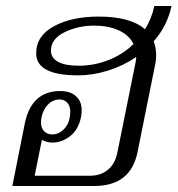

<svg xmlns="http://www.w3.org/2000/svg" viewBox="-20 -617 589 637"><path d="M490 -480Q498 -458 498 -435Q498 -416 494 -399L436 -111Q413 0 293 0H21L63 -211Q86 -315 180 -315Q213 -315 232 -298Q251 -281 251 -251Q251 -238 249 -230Q241 -188 213.5 -166Q186 -144 154 -144Q135 -144 119 -153L95 -34H279Q313 -34 337 -53Q361 -72 369 -109L429 -406Q432 -418 432 -428Q388 -398 337.5 -382.5Q287 -367 239 -367Q100 -367 100 -440Q100 -498 159 -530Q218 -562 307 -562Q413 -562 461 -520Q483 -555 492 -597H549Q535 -531 490 -480ZM241 -399Q292 -399 339.5 -417.5Q387 -436 423 -471Q408 -501 373.5 -516.5Q339 -532 292 -532Q239 -532 194 -510Q149 -488 149 -449Q149 -425 172.5 -412Q196 -399 241 -399ZM116 -212Q116 -192 126.5 -181.5Q137 -171 153 -171Q177 -171 195 -191.5Q213 -212 213 -247Q213 -266 203 -276.5Q193 -287 177 -287Q157 -287 140.5 -271.5Q124 -256 118 -229Q116 -217 116 -212Z"/></svg>

Font: Trirong Light
Style: Italic
Weight: 300
Italic angle: -12°
Designer: Katatrad Team
Foundry: CadsonDemak
Version: Version 1.001